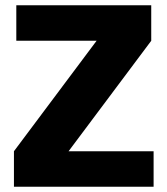

<svg xmlns="http://www.w3.org/2000/svg" viewBox="-20 -710 636 730"><path d="M348 -556 555 -555 240 -134 33 -135ZM564 -135V0H33V-135ZM555 -690V-555H42V-690Z"/></svg>

Font: Exo 2 ExtraBold
Style: Regular
Weight: 800
Designer: Natanael Gama
Foundry: Natanael Gama
Version: Version 2.010